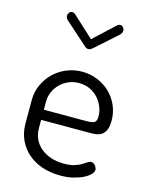

<svg xmlns="http://www.w3.org/2000/svg" viewBox="-112 -802 682 880"><g transform="rotate(15 229.0 -362.0)"><path d="M235 -633 334 -725Q340 -731 349 -731Q357 -731 362.5 -724Q368 -717 368 -709Q368 -696 356 -686L255 -596Q243 -586 235 -586Q225 -586 215 -596L114 -686Q101 -696 101 -709Q101 -717 106.5 -724Q112 -731 120 -731Q129 -731 135 -725ZM236 -479Q273 -479 307 -465.5Q341 -452 366.5 -428Q392 -404 407.5 -370.5Q423 -337 423 -297Q423 -268 415.5 -252Q408 -236 396 -228Q384 -220 368 -218.5Q352 -217 336 -217H110V-180Q110 -120 153 -85Q196 -50 262 -50Q292 -50 311 -56Q330 -62 343 -69.5Q356 -77 365 -83.5Q374 -90 382 -90Q394 -90 402 -79Q410 -68 410 -59Q410 -50 399.5 -38.5Q389 -27 369.5 -17Q350 -7 322.5 0Q295 7 260 7Q213 7 173.5 -6.5Q134 -20 105.5 -45Q77 -70 61 -105Q45 -140 45 -183V-295Q45 -332 60 -365.5Q75 -399 101 -424.5Q127 -450 162 -464.5Q197 -479 236 -479ZM310 -265Q340 -265 350 -271.5Q360 -278 360 -299Q360 -323 351 -345.5Q342 -368 325.5 -386Q309 -404 286 -414.5Q263 -425 235 -425Q209 -425 186.5 -415.5Q164 -406 147 -389.5Q130 -373 120 -350.5Q110 -328 110 -303V-265Z"/></g></svg>

Font: AkaAcidDosis
Style: Regular
Weight: 400
Designer: Edgar Tolentino, Pablo Impallari, Igino Marini, Aka-Acid
Foundry: Edgar Tolentino, Pablo Impallari, Igino Marini, Cyberella
Version: Version 1.007